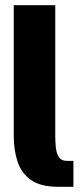

<svg xmlns="http://www.w3.org/2000/svg" viewBox="-20 -720 308 740"><path d="M238 -100H263V0H205Q136 0 99 -26.5Q62 -53 47.5 -97.5Q33 -142 33 -196V-700H193V-196Q193 -176 195 -153.5Q197 -131 206.5 -115.5Q216 -100 238 -100Z"/></svg>

Font: Epunda Sans ExtraBold
Style: Regular
Weight: 800
Designer: Simon Atzbach
Foundry: typofactur
Version: Version 2.204; ttfautohint (v1.8.4.7-5d5b)